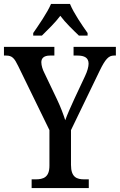

<svg xmlns="http://www.w3.org/2000/svg" viewBox="-22 -951 606 971"><path d="M146 -784V-771H190C219 -800 257 -836 283 -871C309 -836 348 -799 377 -771H421V-784C394 -822 350 -886 332 -931H236C217 -886 172 -822 146 -784ZM138 0H427V-44H404C367 -44 337 -54 337 -117V-293L482 -593C511 -653 528 -670 554 -670H564V-714H350V-670H370C405 -670 426 -659 426 -629C426 -614 420 -591 408 -566L355 -453C336 -411 318 -372 308 -343C298 -374 285 -409 266 -449L202 -583C194 -598 187 -620 187 -636C187 -655 198 -670 231 -670H253V-714H-2V-670H9C40 -670 51 -656 70 -617L228 -293V-113C228 -54 197 -44 158 -44H138Z"/></svg>

Font: Noto Serif Hebrew Condensed Medium
Style: Regular
Weight: 500
Width: 3
Designer: Monotype Design Team
Foundry: Monotype Imaging Inc.
Version: Version 2.004